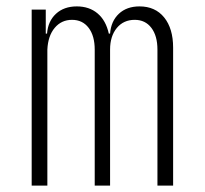

<svg xmlns="http://www.w3.org/2000/svg" viewBox="-20 -580 640 600"><path d="M521 -431V0H472V-425Q472 -468 453 -493Q434 -518 401 -518Q366 -518 345 -492.5Q324 -467 324 -425V0H276V-425Q276 -468 257 -493Q238 -518 205 -518Q172 -518 151 -493Q130 -468 128 -425V0H79V-550H123V-475H127Q130 -514 155 -537Q180 -560 220 -560Q259 -560 285 -538Q311 -516 320 -475H324Q327 -514 351.5 -537Q376 -560 416 -560Q465 -560 493 -525.5Q521 -491 521 -431Z"/></svg>

Font: JetBrains Mono Extra Light
Style: Regular
Weight: 200
Monospace: yes
Designer: Philipp Nurullin, Konstantin Bulenkov
Foundry: JetBrains
Version: 2.002